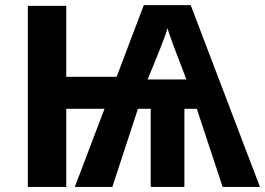

<svg xmlns="http://www.w3.org/2000/svg" viewBox="-20 -737 1045 757"><path d="M731.9 -716.8 1004.9 0H857.9L755.9 -308.1H707V0H574.2V-308.1H523.9L422.9 0H274.9L392.1 -308.1H241.2V0H89.8V-713.9H241.2V-434.1H439.9L546.9 -716.8ZM640.1 -626Q638.2 -615.7 630.6 -595.2Q623 -574.7 613.3 -550Q603.5 -525.4 594.5 -503.2Q585.4 -481 580.1 -467.8L562 -423.8H714.8L698.2 -467.8Q692.9 -481.9 684.3 -503.9Q675.8 -525.9 666.7 -550Q657.7 -574.2 650.4 -594.7Q643.1 -615.2 640.1 -626Z"/></svg>

Font: Wonky
Style: Regular
Weight: 400
Designer: Monotype Design Team
Foundry: Monotype Imaging Inc.
Version: Version 3.000